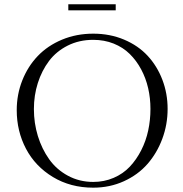

<svg xmlns="http://www.w3.org/2000/svg" viewBox="-20 -868 856 896"><path d="M58.1 -354Q58.1 -427.2 84 -492.7Q109.9 -558.1 156 -606.4Q202.1 -654.8 269.3 -682.9Q336.4 -710.9 415 -710.9Q493.2 -710.9 559.1 -683.1Q625 -655.3 669.2 -607.4Q713.4 -559.6 737.8 -495.6Q762.2 -431.6 762.2 -359.9Q762.2 -286.6 737.3 -220Q712.4 -153.3 668.2 -102.8Q624 -52.2 558.1 -22.2Q492.2 7.8 415 7.8Q309.1 7.8 226.8 -42Q144.5 -91.8 101.3 -173.8Q58.1 -255.9 58.1 -354ZM138.2 -358.9Q138.2 -293.5 156.7 -233.2Q175.3 -172.9 209.5 -124.8Q243.7 -76.7 297.1 -47.9Q350.6 -19 415 -19Q466.3 -19 510.5 -38.1Q554.7 -57.1 585.7 -90.1Q616.7 -123 638.9 -166.5Q661.1 -210 671.6 -259Q682.1 -308.1 682.1 -359.9Q682.1 -409.7 671.4 -456.5Q660.6 -503.4 638.7 -544.4Q616.7 -585.4 585.4 -616.2Q554.2 -647 510.5 -664.6Q466.8 -682.1 415 -682.1Q349.6 -682.1 296.1 -655.3Q242.7 -628.4 208.7 -583.3Q174.8 -538.1 156.5 -480.5Q138.2 -422.9 138.2 -358.9ZM298.8 -819.8V-848.1H520V-819.8Z"/></svg>

Font: Dehuti
Style: Book
Weight: 400
Version: Version 1.2